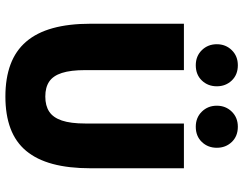

<svg xmlns="http://www.w3.org/2000/svg" viewBox="-115 -775 902 712"><g transform="rotate(90 336.0 -419.0)"><path d="M338 12Q270 12 219 -7Q168 -26 134.5 -65Q101 -104 84.5 -163.5Q68 -223 68 -304V-650H240V-284Q240 -230 250.5 -197.5Q261 -165 282.5 -150.5Q304 -136 338 -136Q372 -136 394 -150.5Q416 -165 427 -197.5Q438 -230 438 -284V-650H604V-304Q604 -223 588 -163.5Q572 -104 539.5 -65Q507 -26 456.5 -7Q406 12 338 12ZM222 -694Q188 -694 166 -716.5Q144 -739 144 -772Q144 -805 166 -827.5Q188 -850 222 -850Q257 -850 278.5 -827.5Q300 -805 300 -772Q300 -739 278.5 -716.5Q257 -694 222 -694ZM450 -694Q416 -694 394 -716.5Q372 -739 372 -772Q372 -805 394 -827.5Q416 -850 450 -850Q485 -850 506.5 -827.5Q528 -805 528 -772Q528 -739 506.5 -716.5Q485 -694 450 -694Z"/></g></svg>

Font: Source Sans 3 ExtraLight Black
Style: Regular
Weight: 900
Version: Version 3.052;hotconv 1.1.0;makeotfexe 2.6.0